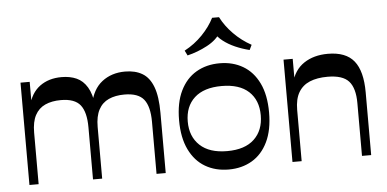

<svg xmlns="http://www.w3.org/2000/svg" viewBox="-54 -913 2072 1029"><g transform="rotate(-5 982.5 -398.0)"><path d="M65.7 0V-550.5H115.1V-406.4L105.2 -419.1Q122.1 -490.5 169.8 -525.8Q217.6 -561 286.8 -561Q332.8 -561 367.4 -545.5Q402.1 -530 424.3 -493.2Q446.5 -456.4 454.1 -393.9L437.8 -400.6Q453.4 -481.5 504.6 -521.3Q555.8 -561 628.6 -561Q683.4 -561 721.3 -538.6Q759.3 -516.3 779 -464.3Q798.8 -412.3 798.8 -323.4V0H749.4V-280.2Q749.4 -362.3 719.2 -400.5Q689.1 -438.6 614.7 -438.6Q565.7 -438.6 530.2 -422.5Q494.7 -406.4 475.8 -370.9Q456.9 -335.4 456.9 -277.7V0H407.6V-280.2Q407.6 -362.3 377.4 -400.5Q347.2 -438.6 272.9 -438.6Q223.9 -438.6 188.4 -422.5Q152.9 -406.4 134 -370.9Q115.1 -335.4 115.1 -277.7V0Z M1137.5 10.5Q1065.8 10.5 1011.2 -21.6Q956.6 -53.7 925.7 -117.5Q894.7 -181.3 894.7 -275.3Q894.7 -369.9 925.7 -433.3Q956.6 -496.8 1011.2 -528.9Q1065.8 -561 1137.5 -561Q1208.5 -561 1262.9 -528.9Q1317.4 -496.8 1348.1 -433.3Q1378.9 -369.9 1378.9 -275.3Q1378.9 -181.3 1348.1 -117.5Q1317.4 -53.7 1262.9 -21.6Q1208.5 10.5 1137.5 10.5ZM1137.5 -88.5Q1233 -88.5 1283.1 -135.8Q1333.2 -183.1 1333.2 -264.2Q1333.2 -345.7 1283.1 -392.2Q1233 -438.6 1137.5 -438.6Q1042 -438.6 991.2 -392.2Q940.4 -345.7 940.4 -264.2Q940.4 -183.8 991.2 -136.1Q1042 -88.5 1137.5 -88.5ZM970.4 -617.8 957.1 -644.7Q1011.9 -673.9 1053.7 -717.2Q1095.4 -760.4 1118.9 -807.3H1156.1Q1180.6 -759 1222.8 -716.1Q1264.9 -673.3 1317.3 -644.7L1304.3 -617.8Q1264.3 -627.7 1228.1 -643.6Q1192 -659.5 1164.6 -680.8Q1137.1 -702.1 1122.8 -727.1H1152.8Q1129.9 -686.4 1077.6 -658.6Q1025.3 -630.8 970.4 -617.8Z M1854.7 0V-284.2Q1854.7 -364.8 1821.7 -401.7Q1788.7 -438.6 1707.4 -438.6Q1651.1 -438.6 1611.7 -422.2Q1572.3 -405.7 1551.2 -369.9Q1530.1 -334.1 1530.1 -275.6V0H1480.7V-550.5H1530.1V-399.8L1520.2 -419.4Q1538.1 -490.8 1591 -525.9Q1643.9 -561 1719.6 -561Q1816.5 -561 1860.3 -506.5Q1904.1 -452 1904.1 -337.8V0Z"/></g></svg>

Font: Savate ExtraLight
Style: Regular
Weight: 200
Designer: Max Esnée
Foundry: Plomb Type
Version: Version 2.000